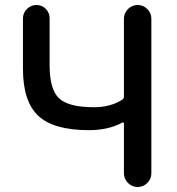

<svg xmlns="http://www.w3.org/2000/svg" viewBox="-20 -750 709 770"><path d="M337 -228Q195 -228 133.5 -285.5Q72 -343 72 -475V-676Q72 -698 88 -714Q104 -730 126 -730Q148 -730 163.5 -714.5Q179 -699 179 -676V-488Q179 -391 217 -355.5Q255 -320 357 -320Q423 -320 470 -350Q477 -354 477 -364V-675Q477 -698 493.5 -714Q510 -730 532 -730Q554 -730 570.5 -714Q587 -698 587 -675V-55Q587 -32 570.5 -16Q554 0 532 0Q510 0 493.5 -16Q477 -32 477 -55V-254Q477 -257 474.5 -258.5Q472 -260 470 -258Q414 -228 337 -228Z"/></svg>

Font: Rounded Mplus 1c Medium
Style: Regular
Weight: 500
Version: Version 1.059.20150529